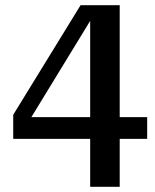

<svg xmlns="http://www.w3.org/2000/svg" viewBox="-20 -658 600 741"><path d="M31 -122V-215L291 -638H360L340 -597L73 -160L70 -206H548V-122ZM442 63H328V-608L332 -638H442Z"/></svg>

Font: Roboto Serif Medium
Style: Regular
Weight: 500
Designer: Greg Gazdowicz
Foundry: Commercial Type
Version: Version 1.008